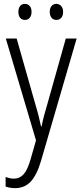

<svg xmlns="http://www.w3.org/2000/svg" viewBox="-20 -731 421 992"><path d="M10 -532H66L163 -191Q175 -151 181 -126Q187 -101 192 -78H195Q200 -105 207.5 -133Q215 -161 224 -191L320 -532H376L192 100Q170 174 138.5 207.5Q107 241 58 241Q45 241 33 239Q21 237 9 233V183Q19 187 30 189.5Q41 192 52 192Q81 192 101.5 170Q122 148 138 92L166 -6ZM75 -670Q75 -689 84 -700Q93 -711 109 -711Q124 -711 133.5 -700Q143 -689 143 -670Q143 -650 133.5 -639Q124 -628 109 -628Q93 -628 84 -639Q75 -650 75 -670ZM237 -670Q237 -689 246.5 -700Q256 -711 271 -711Q286 -711 296 -700Q306 -689 306 -670Q306 -650 296.5 -639Q287 -628 271 -628Q256 -628 246.5 -639Q237 -650 237 -670Z"/></svg>

Font: Noto Sans Sinhala Condensed Light
Style: Regular
Weight: 300
Width: 3
Designer: Jelle Bosma - Monotype Design Team
Foundry: Monotype Imaging Inc.
Version: Version 2.006; ttfautohint (v1.8.4.7-5d5b)